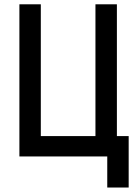

<svg xmlns="http://www.w3.org/2000/svg" viewBox="-20 -713 626 875"><path d="M415 0V-693.4H512.7V0ZM88.9 0V-92.8H565.4V0ZM68.4 0V-693.4H166V0ZM468.8 141.6V-92.8H566.4V141.6Z"/></svg>

Font: Cascadia Mono PL
Style: Regular
Weight: 400
Monospace: yes
Designer: Aaron Bell
Foundry: Saja Typeworks
Version: Version 2102.003